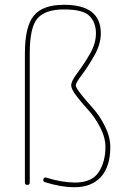

<svg xmlns="http://www.w3.org/2000/svg" viewBox="-20 -780 540 810"><path d="M85 -9.8V-554.7Q85 -668 122.6 -713.9Q160.2 -759.8 250 -759.8Q405.3 -759.8 405.3 -639.6Q405.3 -593.8 378.4 -546.4Q351.6 -499 325.7 -464.8Q299.8 -430.7 299.8 -419.9Q299.8 -410.2 322.3 -381.8Q344.7 -353.5 372.6 -322.8Q400.4 -292 422.9 -247.1Q445.3 -202.1 445.3 -160.2Q445.3 -77.1 405.8 -33.7Q366.2 9.8 294.9 9.8Q237.3 9.8 168.9 -11.7Q160.2 -15.6 163.1 -24.4Q167 -34.2 176.8 -30.3Q238.3 -10.7 294.9 -9.8Q367.2 -9.8 396 -53.2Q424.8 -96.7 424.8 -160.2Q424.8 -200.2 402.3 -243.2Q379.9 -286.1 352.5 -315.9Q325.2 -345.7 302.7 -375Q280.3 -404.3 280.3 -419.9Q280.3 -437.5 306.2 -471.7Q332 -505.9 358.4 -550.8Q384.8 -595.7 384.8 -639.6Q384.8 -684.6 357.9 -712.4Q331.1 -740.2 250 -740.2Q171.9 -740.2 138.7 -703.1Q105.5 -666 105.5 -554.7V-9.8Q105.5 0 95.2 0Q85 0 85 -9.8Z"/></svg>

Font: Rounded-X Mgen+ 2m thin
Style: Regular
Weight: 100
Designer: [Source Han Sans]
Ryoko NISHIZUKA  (kana & ideographs); Paul D. Hunt (Latin, Greek & Cyrillic); Wenlong ZHANG  (bopomofo
Version: Version 1.059.20150602